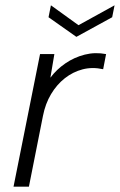

<svg xmlns="http://www.w3.org/2000/svg" viewBox="-20 -704 452 724"><path d="M131 -500H185L170 -411Q193 -442 226.5 -465Q260 -488 299.5 -498Q339 -508 380 -500L369 -443Q328 -452 291.5 -442.5Q255 -433 224.5 -409Q194 -385 172.5 -349Q151 -313 142 -267L89 0H31ZM412 -684 403 -639 268 -565 163 -639 172 -684 276 -609Z"/></svg>

Font: Albert Sans Light
Style: Italic
Weight: 300
Italic angle: -11.25°
Designer: Andreas Rasmussen
Foundry: a.Foundry
Version: Version 1.025